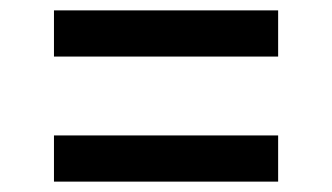

<svg xmlns="http://www.w3.org/2000/svg" viewBox="-20 -515 640 370"><path d="M84 -406H516V-495H84ZM84 -165H516V-254H84Z"/></svg>

Font: JetBrains Mono Medium
Style: Regular
Weight: 436
Monospace: yes
Designer: Philipp Nurullin, Konstantin Bulenkov
Foundry: JetBrains
Version: Version 2.305